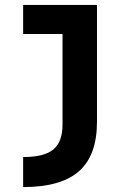

<svg xmlns="http://www.w3.org/2000/svg" viewBox="-20 -540 540 780"><path d="M74 98Q160 98 197 67Q234 36 234 -34V-402H74V-520H374V-45Q374 91 301 155.5Q228 220 74 220Z"/></svg>

Font: M PLUS 1 Code
Style: Bold
Weight: 700
Designer: Coji Morishita
Foundry: UNDERFOREST DESIGN
Version: Version 1.002